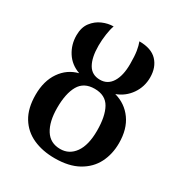

<svg xmlns="http://www.w3.org/2000/svg" viewBox="-172 -848 926 981"><g transform="rotate(30 291.0 -357.0)"><path d="M290 10Q218 10 162.5 -15Q107 -40 75.5 -91.5Q44 -143 44 -223Q44 -304 81.5 -358.5Q119 -413 182 -429Q129 -448 101 -492Q73 -536 73 -590Q73 -637 95.5 -666.5Q118 -696 150.5 -710Q183 -724 215 -724Q207 -703 202 -668.5Q197 -634 197 -601Q197 -531 219.5 -492Q242 -453 290 -453Q335 -453 359.5 -492Q384 -531 384 -600Q384 -647 379.5 -675Q375 -703 367 -724Q438 -724 472.5 -687.5Q507 -651 507 -591Q507 -536 476.5 -492Q446 -448 395 -429Q460 -411 498.5 -357.5Q537 -304 537 -221Q537 -156 510.5 -104Q484 -52 429 -21Q374 10 290 10ZM291 -45Q344 -45 376 -90Q408 -135 408 -220Q408 -305 381.5 -352.5Q355 -400 291 -400Q228 -400 200.5 -352.5Q173 -305 173 -220Q173 -139 202.5 -92Q232 -45 291 -45Z"/></g></svg>

Font: Noto Serif ExtraCondensed SemiBold
Style: Regular
Weight: 600
Width: 2
Designer: Monotype Design Team
Foundry: Monotype Imaging Inc.
Version: Version 2.015; ttfautohint (v1.8.4.7-5d5b)